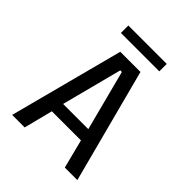

<svg xmlns="http://www.w3.org/2000/svg" viewBox="-230 -975 1110 1110"><g transform="rotate(45 325.0 -420.0)"><path d="M592.5 0H490L445 -177H207L162 0H59.5L243.5 -700H408.5ZM319.5 -624 223 -253H429L332.5 -624ZM169 -779.5V-840.5H483V-779.5Z"/></g></svg>

Font: Trispace Thin
Style: Regular
Weight: 400
Version: Version 1.210